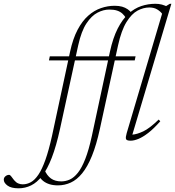

<svg xmlns="http://www.w3.org/2000/svg" viewBox="-201 -733 925 1014"><path d="M57.5 -414 62 -435.5H515L510.5 -414ZM6 198 34 164Q47 194.5 68.5 209.8Q90 225 122.5 225Q146 225 168 215Q190 205 210.5 179.2Q231 153.5 249.5 106.2Q268 59 284 -14.5L379.5 -459.5Q395.5 -533 420.5 -582Q445.5 -631 477.2 -660Q509 -689 545.2 -701Q581.5 -713 619.5 -713Q628.5 -713 637 -712Q645.5 -711 654 -708.8Q662.5 -706.5 671.2 -703Q680 -699.5 689 -693.5H664L696 -713H704L498 -22Q522 -23.5 555.5 -39.2Q589 -55 637 -101.5L645.5 -92.5Q611 -53.5 582.2 -31.2Q553.5 -9 530.2 0.5Q507 10 489 10Q467.5 10 464.5 1.2Q461.5 -7.5 468 -29.5L655 -660.5Q646 -673 629.2 -683.2Q612.5 -693.5 587.5 -693.5Q556.5 -693.5 525.2 -676.8Q494 -660 467 -616.5Q440 -573 422.5 -493.5L326.5 -52.5Q308 33 284.5 90.5Q261 148 233 182.2Q205 216.5 172.8 231.2Q140.5 246 105 246Q80 246 60.8 240Q41.5 234 27.8 223.2Q14 212.5 6 198ZM116 -52.5Q96 39 72.5 99.8Q49 160.5 21.8 195.8Q-5.5 231 -36.8 246.2Q-68 261.5 -103 261.5Q-142 261.5 -161.5 247Q-181 232.5 -181 216Q-181 205 -172.2 197.8Q-163.5 190.5 -153 190.5Q-147.5 190.5 -142 198.2Q-136.5 206 -126.5 218.5Q-116.5 230.5 -105.2 235.5Q-94 240.5 -81 240.5Q-58.5 240.5 -37.8 229Q-17 217.5 2 189.2Q21 161 38.8 111.2Q56.5 61.5 73.5 -14.5L169 -459.5Q184 -529 208.8 -575.8Q233.5 -622.5 265 -650.2Q296.5 -678 332.2 -690.2Q368 -702.5 404.5 -702.5Q427 -702.5 443.8 -697.8Q460.5 -693 473.2 -684.2Q486 -675.5 494.5 -663.5L465.5 -635.5Q457 -650.5 445.5 -661Q434 -671.5 417.5 -677Q401 -682.5 376 -682.5Q345.5 -682.5 314 -666.2Q282.5 -650 255.5 -609.2Q228.5 -568.5 212 -493.5Z"/></svg>

Font: Newsreader 24pt ExtraLight
Style: Italic
Weight: 250
Italic angle: -17°
Designer: Hugues Gentile
Foundry: Production Type
Version: Version 1.003